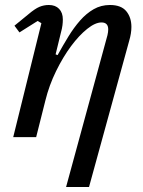

<svg xmlns="http://www.w3.org/2000/svg" viewBox="-20 -550 572 770"><path d="M146 -457 131 -466 58 -420 38 -447 93 -492Q120 -515 138 -522.5Q156 -530 176 -530Q202 -530 217 -514.5Q232 -499 232 -472Q232 -461 230.5 -448.5Q229 -436 224 -418L203 -332L211 -329Q232 -367 254 -403Q276 -439 301 -467.5Q326 -496 355.5 -513Q385 -530 421 -530Q466 -530 486.5 -505Q507 -480 507 -442Q507 -416 498 -386L337 200H245L411 -409Q414 -422 414 -432Q414 -460 387 -460Q362 -460 329.5 -434Q297 -408 265 -365Q233 -322 205 -265Q177 -208 162 -147L125 0H33Z"/></svg>

Font: IBM Plex Serif Text
Style: Italic
Weight: 450
Italic angle: -14°
Designer: Mike Abbink, Paul van der Laan, Pieter van Rosmalen
Foundry: Bold Monday
Version: Version 3.001